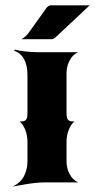

<svg xmlns="http://www.w3.org/2000/svg" viewBox="-20 -684 356 720"><path d="M60.5 -537.1Q77.4 -546.1 89.4 -563.7L154.3 -654.3Q156.7 -658.2 161.7 -661.1Q166.7 -664.1 170.9 -664.1H316.4L191.4 -546.9Q180.9 -537.1 174.8 -537.1ZM26.4 15.6Q43.2 8.5 55.1 -3.4Q66.9 -15.4 72.6 -29.2Q78.4 -43 80.7 -54.8Q83 -66.7 83 -78.1V-152.3Q83 -176 74.7 -197Q66.4 -218 53.7 -228.5Q63 -228.5 67.5 -229.2Q72 -230 76.2 -233.4Q80.3 -236.8 81.7 -243.9Q83 -251 83 -263.7V-401.4Q83 -475.8 33.2 -493.7L35.4 -498Q49.8 -493.7 75.6 -491Q101.3 -488.3 119.1 -488.3H273.4Q251.5 -478.8 240.5 -456.1Q229.5 -433.3 229.5 -410.2V-263.7Q229.5 -251 230.8 -243.9Q232.2 -236.8 236.3 -233.4Q240.5 -230 245 -229.2Q249.5 -228.5 258.8 -228.5Q246.1 -218 237.8 -197Q229.5 -176 229.5 -152.3V-78.1Q229.5 -54.4 240.4 -32.5Q251.2 -10.5 273.4 0H150.1Q133.1 0 115.1 1.7Q97.2 3.4 85.4 5.4Q73.7 7.3 55.1 10.7Q36.4 14.2 26.4 15.6Z"/></svg>

Font: Agreloy
Style: Medium
Weight: 400
Designer: gluk
Foundry: gluk
Version: Version 0.27